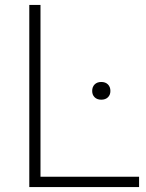

<svg xmlns="http://www.w3.org/2000/svg" viewBox="-20 -760 594 780"><path d="M99 0V-740H144.5V-42H545V0ZM391.5 -355Q374.5 -355 364.5 -364.8Q354.5 -374.5 354.5 -390.5Q354.5 -407 364.5 -417Q374.5 -427 391.5 -427Q408.5 -427 418.5 -417Q428.5 -407 428.5 -390.5Q428.5 -374.5 418.5 -364.8Q408.5 -355 391.5 -355Z"/></svg>

Font: Encode Sans SemiExpanded ExtraLight
Style: Regular
Weight: 250
Width: 6
Designer: Multiple Designers
Foundry: Impallari Type
Version: Version 3.002